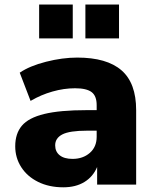

<svg xmlns="http://www.w3.org/2000/svg" viewBox="-20 -799 676 831"><path d="M45.9 -166Q45.9 -220.7 74.7 -254.9Q103.5 -289.1 171.4 -305.7Q239.3 -322.3 355.5 -322.3H398.4V-343.8Q398.4 -383.8 376.5 -400.4Q354.5 -417 304.7 -417Q256.8 -417 207 -402.8Q157.2 -388.7 112.3 -362.3L65.4 -484.4Q108.4 -513.7 179.2 -531.7Q250 -549.8 314.5 -549.8Q442.4 -549.8 505.9 -494.6Q569.3 -439.5 569.3 -322.3V0H400.4V-76.2Q382.8 -34.2 345.2 -11.2Q307.6 11.7 253.9 11.7Q192.4 11.7 145 -11.7Q97.7 -35.2 71.8 -75.7Q45.9 -116.2 45.9 -166ZM293.9 -111.3Q338.9 -111.3 368.7 -137.2Q398.4 -163.1 398.4 -207V-233.4H356.4Q281.2 -233.4 250 -217.3Q218.8 -201.2 218.8 -169.9Q218.8 -142.6 238.3 -127Q257.8 -111.3 293.9 -111.3ZM349.6 -779.3H495.1V-632.8H349.6ZM149.4 -779.3H294.9V-632.8H149.4Z"/></svg>

Font: Min Sans Black
Style: Regular
Weight: 900
Designer: Jinseong-Kim, NotoSansCJK, Nunito
Foundry: Jinseong-Kim
Version: Version 1.000